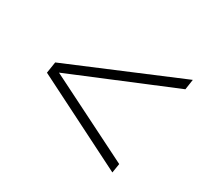

<svg xmlns="http://www.w3.org/2000/svg" viewBox="-98 -660 695 665"><g transform="rotate(30 249.5 -327.5)"><path d="M499 -536 493 -495 85 -326 424 -156 418 -119 49 -305 56 -350Z"/></g></svg>

Font: Gontserrat ExtraLight
Style: Italic
Weight: 275
Italic angle: -11.3°
Designer: Julieta Ulanovsky
Foundry: Julieta Ulanovsky
Version: Version 6.001